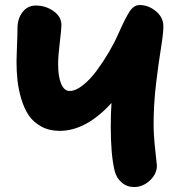

<svg xmlns="http://www.w3.org/2000/svg" viewBox="-20 -734 717 766"><path d="M515.1 12.2Q486.3 12.2 465.1 -6.1Q443.8 -24.4 437 -54.2Q421.9 -117.2 421.9 -229Q421.9 -283.2 424.8 -323.2Q323.7 -211.9 217.8 -211.9Q176.3 -211.9 144.8 -229.2Q113.3 -246.6 95 -273.4Q76.7 -300.3 65.2 -338.6Q53.7 -377 49.8 -413.1Q45.9 -449.2 45.9 -491.2Q45.9 -507.8 47.9 -554Q49.8 -600.1 49.8 -622.1Q49.8 -659.2 69.8 -685.5Q89.8 -711.9 123 -711.9Q162.1 -711.9 193.6 -689.7Q225.1 -667.5 225.1 -633.8Q225.1 -618.2 218.5 -564.2Q211.9 -510.3 211.9 -478Q211.9 -427.7 224.1 -399.4Q236.3 -371.1 257.8 -371.1Q281.7 -371.1 310.5 -393.8Q339.4 -416.5 365.7 -452.1Q392.1 -487.8 414.3 -525.6Q436.5 -563.5 452.1 -599.1Q480.5 -663.1 497.3 -688.5Q514.2 -713.9 537.1 -713.9Q572.3 -713.9 602.1 -689.2Q631.8 -664.6 631.8 -628.9Q631.8 -601.6 622.1 -541.5Q612.3 -481.4 602.5 -399.4Q592.8 -317.4 592.8 -236.8Q592.8 -194.3 599.4 -135.5Q606 -76.7 606 -73.2Q606 -40 577.9 -13.9Q549.8 12.2 515.1 12.2Z"/></svg>

Font: Shantell Sans Normal
Style: Regular
Weight: 800
Designer: Stephen Nixon, Anya Danilova, Shantell Martin
Foundry: Arrow Type
Version: Version 1.006;[559af2be0]